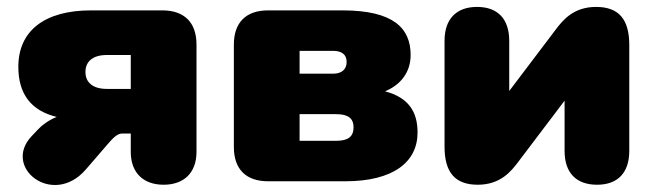

<svg xmlns="http://www.w3.org/2000/svg" viewBox="-20 -524 1893 555"><path d="M453 10C511 10 548 -24 548 -85V-395C548 -459 513 -494 449 -494H243C109 -494 33 -435 33 -331C33 -252 70 -204 144 -186C121 -177 101 -162 90 -150L72 -131C-15 -40 133 76 228 -34L291 -107C308 -127 320 -138 333 -138H358V-85C358 -24 395 10 453 10ZM289 -267C249 -267 227 -285 227 -316C227 -347 249 -365 289 -365H358V-267Z M755 0H978C1116 0 1187 -55 1187 -141C1187 -201 1161 -242 1093 -260C1139 -279 1167 -316 1167 -365C1167 -442 1118 -494 970 -494H755C691 -494 656 -459 656 -395V-99C656 -35 691 0 755 0ZM952 -117H846V-194H952C986 -194 1002 -182 1002 -156C1002 -129 986 -117 952 -117ZM943 -311H846V-377H943C967 -377 982 -367 982 -345C982 -323 967 -311 943 -311Z M1361 10C1426 10 1457 -28 1478 -56L1612 -233V-88C1612 -25 1645 10 1706 10C1766 10 1799 -25 1799 -88V-394C1799 -469 1768 -504 1703 -504C1638 -504 1607 -466 1586 -438L1452 -261V-406C1452 -469 1419 -504 1359 -504C1299 -504 1265 -469 1265 -406V-100C1265 -25 1296 10 1361 10Z"/></svg>

Font: SN Pro Black
Style: Regular
Weight: 900
Designer: Tobias Whetton
Foundry: Supernotes
Version: Version 1.001;Glyphs 3.2 (3249)